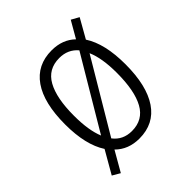

<svg xmlns="http://www.w3.org/2000/svg" viewBox="-183 -685 851 851"><g transform="rotate(-45 243.0 -259.0)"><path d="M435 -267Q435 -133 386.5 -61.5Q338 10 246 10Q177 10 133 -34L79 60L43 39L104 -67Q57 -139 57 -267Q57 -401 106 -471.5Q155 -542 247 -542Q315 -542 358 -500L403 -578L439 -558L388 -468Q435 -396 435 -267ZM112 -267Q112 -175 135 -120L334 -455Q301 -494 247 -494Q177 -494 144.5 -435.5Q112 -377 112 -267ZM381 -267Q381 -359 357 -414L158 -79Q190 -37 246 -37Q316 -37 348.5 -96Q381 -155 381 -267Z"/></g></svg>

Font: Noto Sans Telugu Condensed Light
Style: Regular
Weight: 300
Width: 3
Designer: Jelle Bosma - Monotype Design Team
Foundry: Monotype Imaging Inc.
Version: Version 2.005; ttfautohint (v1.8.4.7-5d5b)